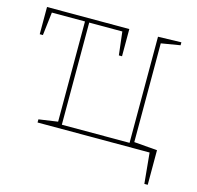

<svg xmlns="http://www.w3.org/2000/svg" viewBox="-99 -629 903 879"><g transform="rotate(15 352.5 -190.0)"><path d="M565 -496V-28L675 -19V145H659L645 0H114V-15L204 -28V-503H47L34 -393H19V-522H409V-393H394L381 -503H224V-19H545V-522L655 -525V-511Z"/></g></svg>

Font: Bitter Pro Thin
Style: Regular
Weight: 250
Designer: Sol Matas, and Bitter project Authors
Foundry: Sol Matas
Version: Version 1.010